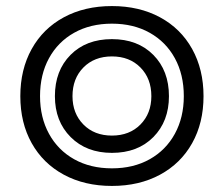

<svg xmlns="http://www.w3.org/2000/svg" viewBox="-20 -603 738 633"><path d="M47 -286Q47 -374 84.5 -441.5Q122 -509 190.5 -546Q259 -583 349 -583Q439 -583 507.5 -546Q576 -509 613.5 -441.5Q651 -374 651 -286Q651 -198 613.5 -131Q576 -64 507.5 -27Q439 10 349 10Q259 10 190.5 -27Q122 -64 84.5 -131Q47 -198 47 -286ZM586 -286Q586 -357 556.5 -411Q527 -465 473.5 -495Q420 -525 349 -525Q278 -525 224.5 -495Q171 -465 141.5 -411Q112 -357 112 -286Q112 -216 141.5 -162Q171 -108 224.5 -78Q278 -48 349 -48Q420 -48 473.5 -78Q527 -108 556.5 -162Q586 -216 586 -286ZM161 -286Q161 -370 212.5 -422Q264 -474 349 -474Q434 -474 485.5 -422Q537 -370 537 -286Q537 -203 485.5 -151Q434 -99 349 -99Q265 -99 213 -151Q161 -203 161 -286ZM479 -286Q479 -344 443 -380.5Q407 -417 349 -417Q291 -417 255 -380.5Q219 -344 219 -286Q219 -229 255 -192.5Q291 -156 349 -156Q407 -156 443 -192.5Q479 -229 479 -286Z"/></svg>

Font: Kodchasan
Style: Regular
Weight: 400
Version: Version 1.000; ttfautohint (v1.6)